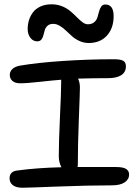

<svg xmlns="http://www.w3.org/2000/svg" viewBox="-20 -923 648 901"><path d="M154.8 -729Q135.3 -729 122.6 -745.6Q109.9 -762.2 109.9 -787.1Q109.9 -808.1 115.7 -827.6Q121.6 -847.2 134.3 -864.5Q147 -881.8 169.4 -892.3Q191.9 -902.8 222.2 -902.8Q249 -902.8 272.5 -893.1Q295.9 -883.3 311.5 -869.6Q327.1 -856 340.6 -842.3Q354 -828.6 366.9 -818.8Q379.9 -809.1 392.1 -809.1Q410.6 -809.1 421.9 -818.6Q433.1 -828.1 437.3 -841.8Q441.4 -855.5 444.8 -869.1Q448.2 -882.8 455.1 -892.3Q461.9 -901.9 474.1 -901.9Q513.2 -901.9 513.2 -847.2Q513.2 -790.5 481.7 -755.9Q450.2 -721.2 396 -721.2Q373.5 -721.2 353.3 -730.5Q333 -739.7 318.1 -752.9Q303.2 -766.1 289.6 -779.3Q275.9 -792.5 260.5 -801.8Q245.1 -811 230 -811Q212.9 -811 203.4 -802.5Q193.8 -793.9 190.2 -782Q186.5 -770 183.8 -758.1Q181.2 -746.1 174.3 -737.5Q167.5 -729 154.8 -729ZM85 -42Q55.7 -42 40.3 -54Q24.9 -65.9 24.9 -85.9Q24.9 -119.1 62 -123Q152.8 -135.3 268.1 -138.2Q255.9 -161.6 255.9 -189.9Q255.9 -258.3 261.5 -377Q267.1 -495.6 267.1 -537.1V-548.8Q228.5 -545.9 167.7 -539.1Q106.9 -532.2 74.2 -532.2Q51.3 -532.2 38.6 -543Q25.9 -553.7 25.9 -571.8Q25.9 -587.4 38.1 -599.1Q50.3 -610.8 75.2 -615.2Q155.3 -628.9 276.1 -637Q397 -645 513.2 -645Q545.9 -645 558.3 -637.7Q570.8 -630.4 570.8 -611.8Q570.8 -584.5 549.1 -570.3Q527.3 -556.2 486.8 -556.2Q424.3 -556.2 346.2 -554.2Q355 -536.1 355 -512.2Q355 -490.2 350.1 -366.7Q345.2 -243.2 345.2 -149.9Q345.2 -147.9 344.7 -144.3Q344.2 -140.6 344.2 -139.2H523.9Q558.6 -139.2 572.3 -129.9Q585.9 -120.6 585.9 -104Q585.9 -81.5 565.2 -67.4Q544.4 -53.2 504.9 -53.2Q394 -53.2 250.7 -47.6Q107.4 -42 85 -42Z"/></svg>

Font: Shantell Sans Irregular
Style: Regular
Weight: 400
Designer: Stephen Nixon, Anya Danilova, Shantell Martin
Foundry: Arrow Type
Version: Version 1.006;[9816181b4]